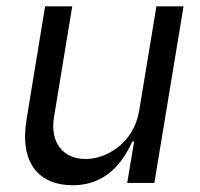

<svg xmlns="http://www.w3.org/2000/svg" viewBox="-20 -565 617 593"><path d="M204.5 7.1C286.2 7.1 347.7 -36.9 388.5 -127.8H394.2L372.9 0H456.7L546.9 -545.5H463.1L409.8 -223C392.8 -120.7 306.8 -73.9 244.3 -73.9C174.7 -73.9 133.5 -125 147 -204.5L203.1 -545.5H119.3L62.5 -198.9C38.7 -59.7 101.6 7.1 204.5 7.1Z"/></svg>

Font: Riot Sans 2.0
Style: Italic
Weight: 400
Italic angle: -9.39999°
Designer: Rasmus Andersson
Foundry: rsms
Version: Version 3.006;hotconv 1.0.109;makeotfexe 2.5.65596